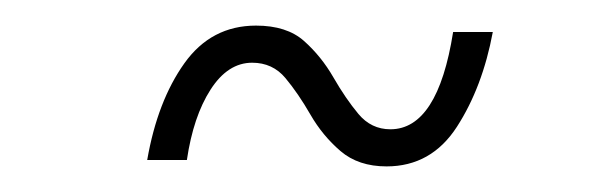

<svg xmlns="http://www.w3.org/2000/svg" viewBox="-20 -451 469 150"><path d="M282 -321Q260 -321 246 -333Q232 -345 222.5 -361.5Q213 -378 203 -390Q193 -402 177 -402Q158 -402 144.5 -381Q131 -360 126 -326H95Q103 -372 124 -401.5Q145 -431 180 -431Q204 -431 217.5 -419Q231 -407 240.5 -390.5Q250 -374 260 -362Q270 -350 285 -350Q322 -350 334 -426H365Q357 -383 337 -352Q317 -321 282 -321Z"/></svg>

Font: Be Vietnam Pro Thin
Style: Italic
Weight: 100
Italic angle: -12°
Designer: Lam Bao, Tony Le, Vietanh Nguyen
Foundry: Yellow Type Foundry
Version: Version 1.002; ttfautohint (v1.8.3)